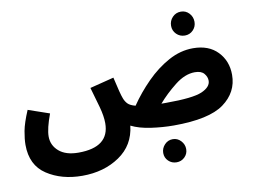

<svg xmlns="http://www.w3.org/2000/svg" viewBox="-95 -848 1657 1243"><g transform="rotate(-10 733.5 -227.0)"><path d="M993 13Q1225 13 1323 -58.5Q1421 -130 1421 -245Q1421 -336 1362.5 -397Q1304 -458 1201 -458Q1118 -458 1039.5 -415Q961 -372 892.5 -303Q824 -234 771 -156Q736 -165 721 -180.5Q706 -196 698 -218Q692 -233 683 -267.5Q674 -302 661 -360L503 -320Q524 -249 541 -187Q558 -125 558 -79Q558 79 355 79Q272 79 227 40Q182 1 182 -57Q182 -109 217 -203L78 -251Q44 -171 34.5 -119.5Q25 -68 25 -30Q25 104 121.5 167.5Q218 231 354 231Q496 231 598.5 161.5Q701 92 715 -35Q767 -9 843.5 2Q920 13 993 13ZM1186 -303Q1228 -303 1246.5 -281Q1265 -259 1265 -234Q1265 -192 1205 -166Q1145 -140 971 -140Q954 -140 938 -140Q988 -198 1054.5 -250.5Q1121 -303 1186 -303ZM1165 -548Q1197 -548 1219 -570.5Q1241 -593 1241 -625Q1241 -658 1219 -681.5Q1197 -705 1165 -705Q1132 -705 1109.5 -681.5Q1087 -658 1087 -625Q1087 -593 1109.5 -570.5Q1132 -548 1165 -548ZM970 251Q1001 251 1023 229.5Q1045 208 1045 177Q1045 146 1023 122.5Q1001 99 970 99Q938 99 916 122.5Q894 146 894 177Q894 208 916 229.5Q938 251 970 251Z"/></g></svg>

Font: Noto Sans Arabic Extra
Style: Regular
Weight: 800
Designer: Nadine Chahine - Monotype Design Team
Foundry: Monotype Imaging Inc.
Version: Version 1.902